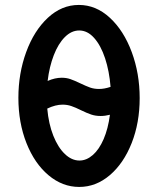

<svg xmlns="http://www.w3.org/2000/svg" viewBox="-20 -749 640 778"><path d="M54.5 -352.5Q54.5 -451.5 86.2 -538.2Q118 -625 174 -677Q230 -729 299.5 -729Q369 -729 425.2 -677Q481.5 -625 513.8 -538Q546 -451 546 -351.5Q546 -251.5 513.5 -169.2Q481 -87 425 -39.2Q369 8.5 301 8.5Q233 8.5 176.5 -39Q120 -86.5 87.2 -169.2Q54.5 -252 54.5 -352.5ZM425.5 -284Q406 -279 388 -279Q367 -279 349.8 -284.8Q332.5 -290.5 308 -302.5Q286 -313.5 269.2 -319.2Q252.5 -325 233.5 -325Q205 -325 171.5 -309Q177 -247 196 -199.2Q215 -151.5 242.8 -125Q270.5 -98.5 302 -98.5Q330.5 -98.5 356 -120.8Q381.5 -143 399.8 -185Q418 -227 425.5 -284ZM230 -434Q249 -434 265 -428.5Q281 -423 305 -411.5Q329 -400 345.2 -394.2Q361.5 -388.5 381.5 -388.5Q403 -388.5 428 -397Q423 -460.5 405.8 -512.8Q388.5 -565 361.5 -595.2Q334.5 -625.5 301 -625.5Q269.5 -625.5 242.8 -598.8Q216 -572 198 -525.5Q180 -479 173 -421Q202.5 -434 230 -434Z"/></svg>

Font: JuliaMono ExtraBold
Style: Regular
Weight: 800
Monospace: yes
Designer: cormullion
Foundry: corm
Version: Version 0.055; ttfautohint (v1.8.4)